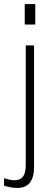

<svg xmlns="http://www.w3.org/2000/svg" viewBox="-43 -717 272 947"><path d="M-23 199V162Q8 172 29 172Q57 172 70.5 154Q84 136 84 97V-493H125V106Q125 210 42 210Q13 210 -23 199ZM79 -697H131V-596H79Z"/></svg>

Font: Hanken Grotesk ExtraLight
Style: Regular
Weight: 200
Designer: Alfredo Marco Pradil
Foundry: Hanken Design Co.
Version: Version 3.014